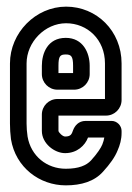

<svg xmlns="http://www.w3.org/2000/svg" viewBox="-20 -527 396 578"><path d="M106 -182V-133C106 -95 144 -66 176 -66C212 -66 236 -89 245 -113H294C293 -106 291 -100 288 -92C284 -82 273 -65 254 -44C240 -29 217 -19 178 -19C121 -19 73 -57 63 -116C61 -130 60 -142 60 -155V-336C60 -400 115 -457 179 -457C243 -457 296 -408 296 -336V-229H153C127 -229 106 -208 106 -182ZM346 -226V-336C346 -434 271 -507 179 -507C87 -507 10 -428 10 -336V-155C10 -140 11 -124 13 -108C27 -23 99 31 178 31C225 31 264 19 290 -10C311 -33 326 -54 334 -74C341 -90 346 -107 346 -127V-133C346 -149 332 -163 316 -163H238C216 -163 205 -148 200 -135C196 -124 194 -116 176 -116C168 -116 156 -129 156 -133V-179H299C325 -179 346 -200 346 -226ZM153 -257H203C229 -257 250 -278 250 -304V-329C250 -368 230 -413 178 -413C123 -413 106 -366 106 -329V-304C106 -278 127 -257 153 -257ZM178 -363C194 -363 200 -358 200 -329V-307H156V-329C156 -358 161 -363 178 -363Z"/></svg>

Font: DIN Rundschrift
Style: EngKont
Weight: 400
Width: 3
Version: Version 1.027